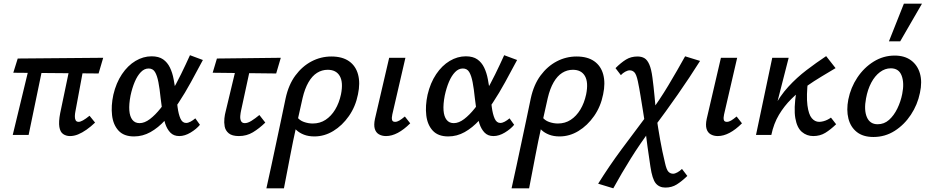

<svg xmlns="http://www.w3.org/2000/svg" viewBox="-20 -731 5039 1040"><path d="M359 6Q338 6 322 -5Q306 -16 301.5 -43.5Q297 -71 306 -118L367 -410H441L388 -125Q386 -115 385.5 -102Q385 -89 389.5 -80Q394 -71 406 -71Q415 -71 429.5 -79Q444 -87 465 -104L495 -67Q472 -45 448.5 -28.5Q425 -12 403 -3Q381 6 359 6ZM49 0 148 -410H220L135 0ZM514 -333 52 -337 76 -414 539 -418Z M706 8Q651 8 622 -23.5Q593 -55 587 -106.5Q581 -158 594 -218Q609 -282 640.5 -329Q672 -376 714 -401Q756 -426 801 -426Q840 -426 863.5 -409.5Q887 -393 900.5 -365Q914 -337 920.5 -302Q927 -267 932 -231Q937 -188 942 -150Q947 -112 957.5 -88.5Q968 -65 988 -65Q999 -65 1012 -72Q1025 -79 1038 -90L1063 -55Q1044 -32 1012.5 -13Q981 6 951 6Q921 6 903 -12.5Q885 -31 875 -61Q865 -91 859.5 -127.5Q854 -164 850 -200Q845 -250 838 -286Q831 -322 819.5 -341Q808 -360 785 -360Q762 -360 743 -340.5Q724 -321 710 -288Q696 -255 687 -213Q678 -166 680.5 -133Q683 -100 697 -82Q711 -64 736 -64Q763 -64 792 -86Q821 -108 850 -144.5Q879 -181 907 -229Q935 -277 960.5 -329Q986 -381 1009 -432L1079 -406Q1047 -346 1014.5 -286.5Q982 -227 947 -174Q912 -121 874.5 -80Q837 -39 795 -15.5Q753 8 706 8Z M1274 6Q1237 6 1219 -9Q1201 -24 1197 -46Q1193 -68 1195.5 -90Q1198 -112 1202 -126L1270 -410H1346L1286 -133Q1283 -120 1281.5 -103.5Q1280 -87 1285.5 -75.5Q1291 -64 1306 -64Q1322 -64 1342 -76.5Q1362 -89 1385 -108L1417 -67Q1384 -35 1350 -14.5Q1316 6 1274 6ZM1132 -337 1155 -414 1501 -418 1476 -333Z M1423 289Q1437 225 1450.5 163.5Q1464 102 1476.5 41.5Q1489 -19 1502 -78.5Q1515 -138 1527 -198Q1543 -272 1580 -322Q1617 -372 1667.5 -398.5Q1718 -425 1775 -425Q1834 -425 1870.5 -399.5Q1907 -374 1919.5 -327.5Q1932 -281 1919 -220Q1906 -154 1870 -102.5Q1834 -51 1785.5 -21.5Q1737 8 1683 8Q1651 8 1626.5 -1.5Q1602 -11 1585.5 -26.5Q1569 -42 1563 -58L1589 -98Q1602 -79 1626 -70.5Q1650 -62 1674 -62Q1713 -62 1743.5 -82Q1774 -102 1795.5 -137.5Q1817 -173 1827 -220Q1840 -285 1820.5 -319Q1801 -353 1755 -353Q1724 -353 1697.5 -336.5Q1671 -320 1651 -285.5Q1631 -251 1619 -200Q1601 -119 1588.5 -63.5Q1576 -8 1567.5 34Q1559 76 1552 112.5Q1545 149 1537 190.5Q1529 232 1518 289Z M2071 6Q2049 6 2032.5 -3.5Q2016 -13 2010 -33.5Q2004 -54 2011 -87L2088 -418H2176L2105 -111Q2101 -93 2103.5 -82Q2106 -71 2120 -71Q2131 -71 2143 -78Q2155 -85 2173 -100L2202 -63Q2168 -29 2135 -11.5Q2102 6 2071 6Z M2408 8Q2353 8 2324 -23.5Q2295 -55 2289 -106.5Q2283 -158 2296 -218Q2311 -282 2342.5 -329Q2374 -376 2416 -401Q2458 -426 2503 -426Q2542 -426 2565.5 -409.5Q2589 -393 2602.5 -365Q2616 -337 2622.5 -302Q2629 -267 2634 -231Q2639 -188 2644 -150Q2649 -112 2659.5 -88.5Q2670 -65 2690 -65Q2701 -65 2714 -72Q2727 -79 2740 -90L2765 -55Q2746 -32 2714.5 -13Q2683 6 2653 6Q2623 6 2605 -12.5Q2587 -31 2577 -61Q2567 -91 2561.5 -127.5Q2556 -164 2552 -200Q2547 -250 2540 -286Q2533 -322 2521.5 -341Q2510 -360 2487 -360Q2464 -360 2445 -340.5Q2426 -321 2412 -288Q2398 -255 2389 -213Q2380 -166 2382.5 -133Q2385 -100 2399 -82Q2413 -64 2438 -64Q2465 -64 2494 -86Q2523 -108 2552 -144.5Q2581 -181 2609 -229Q2637 -277 2662.5 -329Q2688 -381 2711 -432L2781 -406Q2749 -346 2716.5 -286.5Q2684 -227 2649 -174Q2614 -121 2576.5 -80Q2539 -39 2497 -15.5Q2455 8 2408 8Z M2751 289Q2765 225 2778.5 163.5Q2792 102 2804.5 41.5Q2817 -19 2830 -78.5Q2843 -138 2855 -198Q2871 -272 2908 -322Q2945 -372 2995.5 -398.5Q3046 -425 3103 -425Q3162 -425 3198.5 -399.5Q3235 -374 3247.5 -327.5Q3260 -281 3247 -220Q3234 -154 3198 -102.5Q3162 -51 3113.5 -21.5Q3065 8 3011 8Q2979 8 2954.5 -1.5Q2930 -11 2913.5 -26.5Q2897 -42 2891 -58L2917 -98Q2930 -79 2954 -70.5Q2978 -62 3002 -62Q3041 -62 3071.5 -82Q3102 -102 3123.5 -137.5Q3145 -173 3155 -220Q3168 -285 3148.5 -319Q3129 -353 3083 -353Q3052 -353 3025.5 -336.5Q2999 -320 2979 -285.5Q2959 -251 2947 -200Q2929 -119 2916.5 -63.5Q2904 -8 2895.5 34Q2887 76 2880 112.5Q2873 149 2865 190.5Q2857 232 2846 289Z M3584 285Q3551 285 3532 262Q3513 239 3503 171Q3496 120 3487.5 64.5Q3479 9 3476 -46Q3470 -87 3463 -129Q3456 -171 3449.5 -212Q3443 -253 3435 -291Q3427 -328 3416.5 -339Q3406 -350 3391 -350Q3380 -350 3366.5 -342.5Q3353 -335 3343 -324L3314 -362Q3344 -392 3371 -408.5Q3398 -425 3433 -425Q3455 -425 3470.5 -416Q3486 -407 3497 -382Q3508 -357 3514 -311Q3517 -288 3520 -262Q3523 -236 3525.5 -208.5Q3528 -181 3530.5 -154.5Q3533 -128 3535 -103Q3545 -35 3556 27Q3567 89 3582 151Q3590 188 3600.5 199Q3611 210 3626 210Q3636 210 3649.5 202.5Q3663 195 3674 184L3703 222Q3673 251 3646 268Q3619 285 3584 285ZM3302 289 3220 264Q3278 171 3345.5 79.5Q3413 -12 3485 -107L3507 -33Q3447 47 3396.5 128Q3346 209 3302 289ZM3518 -35 3495 -111Q3552 -188 3600.5 -269Q3649 -350 3691 -426L3772 -401Q3716 -312 3651.5 -219.5Q3587 -127 3518 -35Z M3868 6Q3846 6 3829.5 -3.5Q3813 -13 3807 -33.5Q3801 -54 3808 -87L3885 -418H3973L3902 -111Q3898 -93 3900.5 -82Q3903 -71 3917 -71Q3928 -71 3940 -78Q3952 -85 3970 -100L3999 -63Q3965 -29 3932 -11.5Q3899 6 3868 6Z M4126 0Q4139 -85 4172 -148.5Q4205 -212 4250.5 -261.5Q4296 -311 4348.5 -351Q4401 -391 4455 -427L4506 -362Q4471 -341 4430 -316.5Q4389 -292 4347 -262.5Q4305 -233 4266.5 -195Q4228 -157 4199.5 -109.5Q4171 -62 4158 0ZM4075 0 4163 -418H4252L4145 0ZM4385 6Q4350 6 4323.5 -16.5Q4297 -39 4288 -91Q4279 -143 4293 -232L4357 -300Q4347 -211 4353.5 -161Q4360 -111 4377 -91Q4394 -71 4417 -71Q4427 -71 4439 -74Q4451 -77 4462 -82.5Q4473 -88 4481 -94L4509 -58Q4479 -29 4450.5 -11.5Q4422 6 4385 6Z M4711 11Q4655 11 4621 -16Q4587 -43 4575.5 -89Q4564 -135 4575 -192Q4588 -257 4624 -311Q4660 -365 4712.5 -397.5Q4765 -430 4826 -430Q4880 -430 4915 -404Q4950 -378 4963 -333Q4976 -288 4963 -228Q4950 -164 4914 -109.5Q4878 -55 4826 -22Q4774 11 4711 11ZM4734 -58Q4769 -58 4795.5 -81.5Q4822 -105 4840.5 -143Q4859 -181 4867 -222Q4879 -281 4864 -321Q4849 -361 4805 -361Q4774 -361 4746.5 -340.5Q4719 -320 4699.5 -283.5Q4680 -247 4671 -198Q4659 -135 4675.5 -96.5Q4692 -58 4734 -58ZM4795 -507 4876 -711H4974L4856 -507Z"/></svg>

Font: Ysabeau Office SemiBold
Style: Italic
Weight: 600
Italic angle: -12°
Designer: Christian Thalmann (Catharsis Fonts)
Version: Version 2.001;gftools[0.9.30]; featfreeze: tnum,lnum,ss02